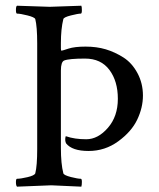

<svg xmlns="http://www.w3.org/2000/svg" viewBox="-20 -666 570 688"><path d="M269.5 -617.2Q259.8 -617.2 234.4 -610.8Q209 -604.5 207 -597.7Q198.2 -562.5 198.2 -511.7V-492.2Q198.2 -484.4 200.7 -484.4Q203.1 -484.4 225.1 -491.7Q247.1 -499 286.6 -499Q326.2 -499 358.9 -489.3Q391.6 -479.5 422.4 -460Q453.1 -440.4 472.7 -403.8Q492.2 -367.2 492.2 -323.7Q492.2 -280.3 471.7 -237.3Q451.2 -194.3 403.8 -159.7Q356.4 -125 297.4 -125Q238.3 -125 216.8 -152.3Q211.9 -162.1 214.8 -175.8Q215.8 -178.7 216.8 -177.7Q247.1 -167 289.1 -167Q331.1 -167 366.7 -208Q402.3 -249 402.3 -312Q402.3 -375 372.1 -415.5Q341.8 -456.1 284.7 -456.1Q227.5 -456.1 210 -449.2Q198.2 -444.3 198.2 -413.1V-135.7Q198.2 -79.1 207 -44.9Q209 -38.1 233.9 -31.7Q258.8 -25.4 269.5 -25.4Q273.4 -25.4 273.4 -14.2Q273.4 -2.9 271.5 2.9Q173.8 -2 163.6 -2Q153.3 -2 41 2.9Q37.1 -1 37.1 -13.2Q37.1 -25.4 41 -25.4Q53.7 -25.4 78.6 -31.2Q103.5 -37.1 106.4 -44.9Q113.3 -71.3 113.3 -131.8V-510.7Q113.3 -570.3 106.4 -597.7Q103.5 -604.5 78.1 -610.8Q52.7 -617.2 41 -617.2Q37.1 -617.2 37.1 -630.4Q37.1 -643.6 41 -645.5L158.2 -641.6L271.5 -645.5Q273.4 -641.6 273.4 -629.4Q273.4 -617.2 269.5 -617.2Z"/></svg>

Font: CrimsonText-Roman
Style: Roman
Weight: 400
Version: Version 0.13